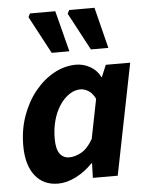

<svg xmlns="http://www.w3.org/2000/svg" viewBox="-54 -797 660 854"><g transform="rotate(-5 276.0 -370.5)"><path d="M171 12Q106 12 68.5 -35.5Q31 -83 31 -170Q31 -241 53 -302.5Q75 -364 112.5 -410Q150 -456 197.5 -482Q245 -508 296 -508Q330 -508 360 -490.5Q390 -473 404 -443H406L428 -496H537L438 0H327L329 -65H326Q293 -30 251.5 -9Q210 12 171 12ZM231 -100Q256 -100 284.5 -115.5Q313 -131 337 -173L372 -349Q360 -374 342 -385.5Q324 -397 306 -397Q280 -397 256 -381Q232 -365 213 -336.5Q194 -308 183.5 -270Q173 -232 173 -188Q173 -142 188.5 -121Q204 -100 231 -100ZM193 -570 104 -737 112 -753H225L272 -570ZM368 -570 279 -737 287 -753H400L446 -570Z"/></g></svg>

Font: Source Sans 3
Style: Bold Italic
Weight: 700
Italic angle: -11°
Designer: Paul D. Hunt
Foundry: Adobe
Version: Version 3.052;hotconv 1.1.0;makeotfexe 2.6.0